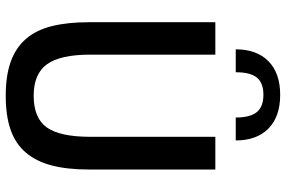

<svg xmlns="http://www.w3.org/2000/svg" viewBox="-188 -824 1022 687"><g transform="rotate(90 323.5 -481.0)"><path d="M323 10Q251 10 201 -8Q151 -26 119.5 -62.5Q88 -99 74 -155Q60 -211 60 -287V-740H176V-293Q176 -185 210.5 -137.5Q245 -90 323 -90Q403 -90 436.5 -137Q470 -184 470 -293V-740H587V-287Q587 -210 572.5 -154.5Q558 -99 526.5 -62Q495 -25 445 -7.5Q395 10 323 10ZM401 -813Q401 -865 381.5 -888.5Q362 -912 320 -912Q277 -912 258 -888.5Q239 -865 239 -813H157Q157 -888 199.5 -930Q242 -972 320 -972Q398 -972 440.5 -930Q483 -888 483 -813Z"/></g></svg>

Font: Encode Sans Compressed
Style: SemiBold
Weight: 600
Designer: Pablo Impallari, Andres Torresi
Foundry: Pablo Impallari, Andres Torresi
Version: Version 1.000; ttfautohint (v1.00) -l 8 -r 50 -G 200 -x 14 -